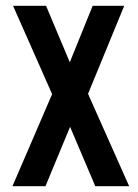

<svg xmlns="http://www.w3.org/2000/svg" viewBox="-20 -643 478 663"><path d="M23 0 160 -318 25 -623H139L221 -428L300 -623H409L284 -319L426 0H309L222 -205L137 0Z"/></svg>

Font: Inconsolata SemiCondensed ExtraBold
Style: Regular
Weight: 800
Width: 4
Monospace: yes
Designer: Raph Levien, Cyreal, Brenton Simpson
Foundry: Raph Levien, Cyreal, Google
Version: Version 3.100; ttfautohint (v1.8.4.7-5d5b)